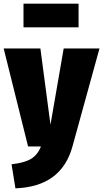

<svg xmlns="http://www.w3.org/2000/svg" viewBox="-35 -798 562 1046"><path d="M360 -1Q300 219 49 228L28 97Q98 89 134 67.5Q170 46 188 0H118L-15 -534H185L240 -119L312 -534H507ZM393 -649H93V-778H393Z"/></svg>

Font: Fira Sans Condensed Black
Style: Regular
Weight: 900
Width: 3
Designer: Carrois Corporate & Edenspiekermann AG
Foundry: Carrois Corporate GbR & Edenspiekermann AG
Version: Version 4.203